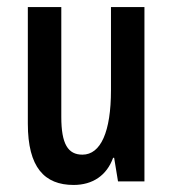

<svg xmlns="http://www.w3.org/2000/svg" viewBox="-20 -515 490 545"><path d="M390 -495H295V-259C295 -141 266 -76 214 -76C173 -76 154 -106 154 -183V-495H59V-164C59 -40 106 10 189 10C243 10 283 -17 301 -67H304L315 0H390Z"/></svg>

Font: Noto Sans Armenian ExtraCondensed Medium
Style: Regular
Weight: 500
Width: 2
Designer: Monotype Design Team
Foundry: Monotype Imaging Inc.
Version: Version 2.008